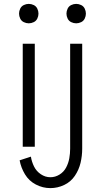

<svg xmlns="http://www.w3.org/2000/svg" viewBox="-20 -755 540 988"><path d="M128 -635Q115 -635 102.5 -641Q90 -647 84 -659.5Q78 -672 78 -685Q78 -698 84 -710.5Q90 -723 102.5 -729Q115 -735 128 -735Q141 -735 153.5 -729Q166 -723 172 -710.5Q178 -698 178 -685Q178 -672 172 -659.5Q166 -647 153.5 -641Q141 -635 128 -635ZM97 0V-530H159V0ZM372 -635Q359 -635 346.5 -641Q334 -647 328 -659.5Q322 -672 322 -685Q322 -698 328 -710.5Q334 -723 346.5 -729Q359 -735 372 -735Q385 -735 397.5 -729Q410 -723 416 -710.5Q422 -698 422 -685Q422 -672 416 -659.5Q410 -647 397.5 -641Q385 -635 372 -635ZM239 213Q200 213 164.5 194.5Q129 176 108.5 142Q88 108 81 70L139 51Q143 77 155 101.5Q167 126 190 141.5Q213 157 239 157Q264 157 286 143.5Q308 130 320 107.5Q332 85 336.5 60Q341 35 341 10V-530H403V10Q403 47 394.5 83Q386 119 365 150Q344 181 310 197Q276 213 239 213Z"/></svg>

Font: Iosevka SS01 Light
Style: Regular
Weight: 300
Monospace: yes
Designer: Belleve Invis
Foundry: Belleve Invis
Version: 2.3.3; ttfautohint (v1.8.3)